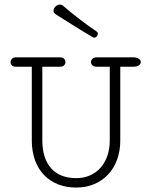

<svg xmlns="http://www.w3.org/2000/svg" viewBox="-20 -827 647 855"><path d="M415.5 -676.3C415.5 -681.2 414.6 -684.1 410.6 -686.5C360.8 -719.7 305.7 -762.7 260.3 -801.8C256.3 -805.2 252 -806.6 246.6 -806.6C232.4 -806.6 218.3 -792.5 218.3 -778.8C218.3 -772.9 221.7 -767.6 227.5 -763.7C279.8 -731 339.4 -692.4 393.6 -661.1C395 -659.7 397 -659.2 399.4 -659.2C408.2 -659.2 415.5 -668 415.5 -676.3ZM319.3 8.3C436 8.3 515.6 -76.7 515.6 -200.7V-529.8H573.2C595.7 -529.8 606.9 -540 606.9 -550.3C606.9 -561 595.7 -571.8 572.8 -571.8H410.2C393.6 -571.8 385.3 -561 385.3 -550.3C385.3 -540 393.6 -529.8 409.7 -529.8H468.8V-200.7C468.8 -103 410.2 -33.7 319.3 -33.7C222.2 -33.7 168.5 -95.2 168.5 -201.7V-529.8H247.6C263.7 -529.8 271.5 -540 271.5 -550.3C271.5 -561 263.2 -571.8 247.1 -571.8H51.3C35.2 -571.8 26.9 -561 26.9 -550.3C26.9 -540 34.7 -529.8 50.8 -529.8H121.6V-201.7C121.6 -69.3 202.6 8.3 319.3 8.3Z"/></svg>

Font: Cutive Mono
Style: Regular
Weight: 400
Monospace: yes
Designer: Vernon Adams
Foundry: Vernon Adams
Version: Version 1.002